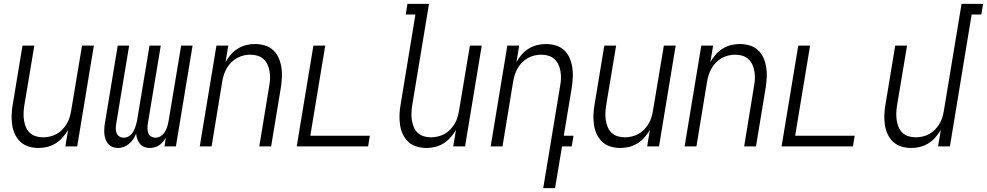

<svg xmlns="http://www.w3.org/2000/svg" viewBox="-20 -755 5089 990"><path d="M179 8Q152 8 127.5 0.5Q103 -7 85 -24Q67 -41 56.5 -64Q46 -87 42.5 -112.5Q39 -138 40 -164.5Q41 -191 46 -218L96 -520H157L105 -209Q102 -189 101.5 -170Q101 -151 104 -133Q107 -115 114 -98.5Q121 -82 134 -70Q147 -58 164.5 -52.5Q182 -47 202 -47Q219 -47 237 -51Q255 -55 271.5 -64Q288 -73 301 -86.5Q314 -100 324 -116.5Q334 -133 339 -150Q344 -167 347 -185L403 -520H464L378 0H317L331 -85Q319 -65 303 -46.5Q287 -28 266.5 -15.5Q246 -3 223.5 2.5Q201 8 179 8Z M588 8Q573 8 559.5 2.5Q546 -3 537.5 -13.5Q529 -24 524 -37.5Q519 -51 518 -65.5Q517 -80 518 -95.5Q519 -111 522 -126L587 -520H646L579 -116Q577 -103 577 -91Q577 -79 581.5 -68Q586 -57 596 -51Q606 -45 618 -45Q628 -45 637.5 -49Q647 -53 655 -60.5Q663 -68 668 -77.5Q673 -87 676.5 -96.5Q680 -106 682.5 -115.5Q685 -125 687 -135L751 -520H809L742 -116Q740 -103 740.5 -91Q741 -79 745 -68Q749 -57 759.5 -51Q770 -45 782 -45Q792 -45 801.5 -49Q811 -53 818.5 -60.5Q826 -68 831.5 -77.5Q837 -87 840.5 -96.5Q844 -106 846 -115.5Q848 -125 850 -135L914 -520H973L887 0H828L835 -46Q829 -34 820.5 -24Q812 -14 801 -6.5Q790 1 777 4.5Q764 8 752 8Q737 8 723.5 2.5Q710 -3 701.5 -13.5Q693 -24 688 -37.5Q683 -51 682 -66Q676 -51 667 -37.5Q658 -24 645.5 -13.5Q633 -3 618 2.5Q603 8 588 8Z M1010 0 1096 -520H1157L1143 -435Q1154 -455 1170 -473.5Q1186 -492 1206.5 -504.5Q1227 -517 1249.5 -522.5Q1272 -528 1294 -528Q1321 -528 1346 -520.5Q1371 -513 1389 -496Q1407 -479 1417 -456Q1427 -433 1431 -407.5Q1435 -382 1433.5 -355.5Q1432 -329 1428 -302L1378 0H1317L1368 -311Q1372 -331 1372.5 -350Q1373 -369 1370 -387Q1367 -405 1359.5 -421.5Q1352 -438 1339 -450Q1326 -462 1308.5 -467.5Q1291 -473 1271 -473Q1254 -473 1236.5 -469Q1219 -465 1202.5 -456Q1186 -447 1172.5 -433.5Q1159 -420 1149.5 -403.5Q1140 -387 1134.5 -370Q1129 -353 1126 -335L1071 0Z M1510 0 1596 -520H1657L1580 -55H1887L1878 0Z M2179 8Q2152 8 2127.5 0.5Q2103 -7 2085 -24Q2067 -41 2056.5 -64Q2046 -87 2042.5 -112.5Q2039 -138 2040 -164.5Q2041 -191 2046 -218L2122 -680H2072L2081 -735H2192L2105 -209Q2102 -189 2101.5 -170Q2101 -151 2104 -133Q2107 -115 2114 -98.5Q2121 -82 2134 -70Q2147 -58 2164.5 -52.5Q2182 -47 2202 -47Q2219 -47 2237 -51Q2255 -55 2271.5 -64Q2288 -73 2301 -86.5Q2314 -100 2324 -116.5Q2334 -133 2339 -150Q2344 -167 2347 -185L2403 -520H2464L2378 0H2317L2331 -85Q2319 -65 2303 -46.5Q2287 -28 2266.5 -15.5Q2246 -3 2223.5 2.5Q2201 8 2179 8Z M2781 215 2868 -311Q2872 -331 2872.5 -350Q2873 -369 2870 -387Q2867 -405 2859.5 -421.5Q2852 -438 2839 -450Q2826 -462 2808.5 -467.5Q2791 -473 2771 -473Q2754 -473 2736.5 -469Q2719 -465 2702.5 -456Q2686 -447 2672.5 -433.5Q2659 -420 2649.5 -403.5Q2640 -387 2634.5 -370Q2629 -353 2626 -335L2571 0H2510L2596 -520H2657L2643 -435Q2654 -455 2670 -473.5Q2686 -492 2706.5 -504.5Q2727 -517 2749.5 -522.5Q2772 -528 2794 -528Q2821 -528 2846 -520.5Q2871 -513 2889 -496Q2907 -479 2917 -456Q2927 -433 2931 -407.5Q2935 -382 2933.5 -355.5Q2932 -329 2928 -302L2887 -55H2937L2928 0H2878L2842 215Z M3179 8Q3152 8 3127.5 0.5Q3103 -7 3085 -24Q3067 -41 3056.5 -64Q3046 -87 3042.5 -112.5Q3039 -138 3040 -164.5Q3041 -191 3046 -218L3096 -520H3157L3105 -209Q3102 -189 3101.5 -170Q3101 -151 3104 -133Q3107 -115 3114 -98.5Q3121 -82 3134 -70Q3147 -58 3164.5 -52.5Q3182 -47 3202 -47Q3219 -47 3237 -51Q3255 -55 3271.5 -64Q3288 -73 3301 -86.5Q3314 -100 3324 -116.5Q3334 -133 3339 -150Q3344 -167 3347 -185L3403 -520H3464L3378 0H3317L3331 -85Q3319 -65 3303 -46.5Q3287 -28 3266.5 -15.5Q3246 -3 3223.5 2.5Q3201 8 3179 8Z M3510 0 3596 -520H3657L3643 -435Q3654 -455 3670 -473.5Q3686 -492 3706.5 -504.5Q3727 -517 3749.5 -522.5Q3772 -528 3794 -528Q3821 -528 3846 -520.5Q3871 -513 3889 -496Q3907 -479 3917 -456Q3927 -433 3931 -407.5Q3935 -382 3933.5 -355.5Q3932 -329 3928 -302L3878 0H3817L3868 -311Q3872 -331 3872.5 -350Q3873 -369 3870 -387Q3867 -405 3859.5 -421.5Q3852 -438 3839 -450Q3826 -462 3808.5 -467.5Q3791 -473 3771 -473Q3754 -473 3736.5 -469Q3719 -465 3702.5 -456Q3686 -447 3672.5 -433.5Q3659 -420 3649.5 -403.5Q3640 -387 3634.5 -370Q3629 -353 3626 -335L3571 0Z M4010 0 4096 -520H4157L4080 -55H4387L4378 0Z M4679 8Q4652 8 4627.5 0.5Q4603 -7 4585 -24Q4567 -41 4556.5 -64Q4546 -87 4542.5 -112.5Q4539 -138 4540 -164.5Q4541 -191 4546 -218L4596 -520H4657L4605 -209Q4602 -189 4601.5 -170Q4601 -151 4604 -133Q4607 -115 4614 -98.5Q4621 -82 4634 -70Q4647 -58 4664.5 -52.5Q4682 -47 4702 -47Q4719 -47 4737 -51Q4755 -55 4771.5 -64Q4788 -73 4801 -86.5Q4814 -100 4824 -116.5Q4834 -133 4839 -150Q4844 -167 4847 -185L4938 -735H5049L5040 -680H4990L4878 0H4817L4831 -85Q4819 -65 4803 -46.5Q4787 -28 4766.5 -15.5Q4746 -3 4723.5 2.5Q4701 8 4679 8Z"/></svg>

Font: Iosevka Term Curly Light
Style: Italic
Weight: 300
Italic angle: -9°
Designer: Belleve Invis
Foundry: Belleve Invis
Version: Version 32.3.0